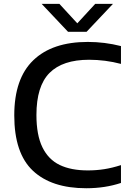

<svg xmlns="http://www.w3.org/2000/svg" viewBox="-20 -967 674 996"><path d="M54 -368.5Q54 -559.5 152.8 -654.5Q251.5 -749.5 435.5 -749.5Q523 -749.5 607.5 -728V-635.5Q526 -657 442 -657Q305 -657 237 -588.8Q169 -520.5 169 -370.5Q169 -266.5 200 -203Q231 -139.5 289.8 -111.2Q348.5 -83 435.5 -83Q480 -83 521.2 -89.5Q562.5 -96 607.5 -110.5V-18Q525 9.5 427.5 9.5Q247.5 9.5 150.8 -81.2Q54 -172 54 -368.5ZM474 -947H566L429 -802H333L196 -947H288L381 -846Z"/></svg>

Font: Encode Sans Semi Expanded Medium
Style: Regular
Weight: 500
Width: 6
Designer: Multiple Designers
Foundry: Impallari Type
Version: Version 2.000